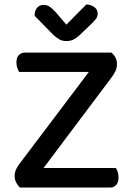

<svg xmlns="http://www.w3.org/2000/svg" viewBox="-20 -845 598 865"><path d="M73 -114 446 -608H482Q507 -587 507 -556Q507 -539 500 -524.5Q493 -510 481 -494L110 0H70Q60 -9 53 -22.5Q46 -36 46 -52Q46 -69 53.5 -84Q61 -99 73 -114ZM91 0 116 -88H502Q507 -81 510.5 -70Q514 -59 514 -45Q514 -24 503.5 -12Q493 0 476 0ZM460 -608 440 -521H66Q62 -528 58 -539Q54 -550 54 -563Q54 -585 64.5 -596.5Q75 -608 93 -608ZM279 -734Q298 -753 321 -776.5Q344 -800 369 -825Q390 -824 405 -813Q420 -802 420 -784Q420 -770 412 -759.5Q404 -749 389 -735L337 -685Q321 -671 308 -665.5Q295 -660 279 -660Q260 -660 246.5 -668Q233 -676 219 -689L136 -774Q136 -797 147 -810Q158 -823 177 -823Q190 -823 202.5 -815.5Q215 -808 232 -789Z"/></svg>

Font: Baloo Bhaijaan 2 Medium
Style: Regular
Weight: 500
Designer: Sanskriti Dholi, Noopur Datye and Ek Type
Foundry: Ek Type
Version: Version 1.701